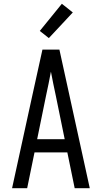

<svg xmlns="http://www.w3.org/2000/svg" viewBox="-20 -998 540 1018"><path d="M44 0 151 -490 205 -735H295L456 0H376L337 -190H163L124 0ZM177 -260H323L276 -490Q269 -522 262.5 -554Q256 -586 250 -618Q244 -586 237.5 -554Q231 -522 224 -490ZM239 -796 191 -834 308 -978 366 -932Z"/></svg>

Font: Huly
Style: Regular
Weight: 400
Designer: Belleve Invis
Foundry: Belleve Invis
Version: Version 33.2.5; ttfautohint (v1.8.4)